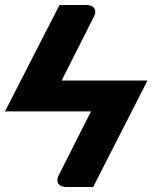

<svg xmlns="http://www.w3.org/2000/svg" viewBox="-20 -748 610 768"><path d="M344 -302.5H0L218 -728H325.5Q348.5 -728 357.5 -714Q366.5 -700 353 -676L226.5 -426H570L352.5 0H245Q222 0 213 -14Q204 -28 217.5 -52Z"/></svg>

Font: Lato Black
Style: Italic
Weight: 900
Italic angle: -7°
Designer: Lukasz Dziedzic
Foundry: tyPoland Lukasz Dziedzic
Version: Version 2.007; 2014-02-27